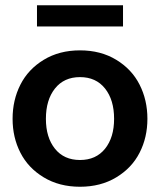

<svg xmlns="http://www.w3.org/2000/svg" viewBox="-20 -702 610 732"><path d="M449 -601H121V-682H449ZM28 -249Q28 -320.5 57.8 -379.2Q87.5 -438 146.8 -474Q206 -510 285 -510Q364 -510 423.2 -474Q482.5 -438 512.2 -379.2Q542 -320.5 542 -249Q542 -178 512.2 -119.8Q482.5 -61.5 423.2 -25.8Q364 10 285 10Q206 10 146.8 -25.8Q87.5 -61.5 57.8 -119.8Q28 -178 28 -249ZM415 -249Q415 -321 380.5 -364.5Q346 -408 285 -408Q224 -408 189.5 -364.5Q155 -321 155 -249Q155 -178 189.5 -135Q224 -92 285 -92Q346 -92 380.5 -135Q415 -178 415 -249Z"/></svg>

Font: Cabin
Style: Bold
Weight: 700
Designer: Pablo Impallari
Foundry: Pablo Impallari. http://www.impallari.com Igino Marini. http://www.ikern.com
Version: Version 3.001;hotconv 1.0.109;makeotfexe 2.5.65596